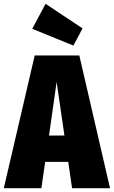

<svg xmlns="http://www.w3.org/2000/svg" viewBox="-40 -987 597 1007"><path d="M338 0 318 -138H197L177 0H-20L142 -696H376L537 0ZM217 -276H298L257 -557ZM199 -967 393 -838 345 -748 129 -836Z"/></svg>

Font: Fira Sans Extra Condensed Black
Style: Regular
Weight: 900
Width: 1
Designer: Carrois Corporate & Edenspiekermann AG
Foundry: Carrois Corporate GbR & Edenspiekermann AG
Version: Version 4.203